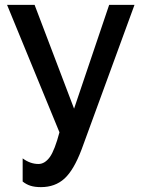

<svg xmlns="http://www.w3.org/2000/svg" viewBox="-20 -543 587 788"><path d="M148 225Q206 225 244.5 190Q283 155 315 70L532 -523H428L284 -97L122 -523H9L224 0Q205 72 185 101Q164 130 138 130Q104 130 73 107V202Q88 214 105.5 219.5Q123 225 148 225Z"/></svg>

Font: RT Raleway SemiBold
Style: Regular
Weight: 400
Designer: Matt McInerney, Pablo Impallari, Rodrigo Fuenzalida — Edited by Milan Moffatt in April 2016
Foundry: Matt McInerney, Pablo Impallari, Rodrigo Fuenzalida — Edited by Milan Moffatt in April 2016
Version: Version 3.001